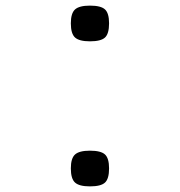

<svg xmlns="http://www.w3.org/2000/svg" viewBox="-20 -649 640 683"><path d="M300 -502Q262 -502 247 -515.5Q232 -529 232 -566Q232 -602 247 -615.5Q262 -629 300 -629Q339 -629 353.5 -615.5Q368 -602 368 -566Q368 -529 353.5 -515.5Q339 -502 300 -502ZM300 14Q262 14 247 0.5Q232 -13 232 -50Q232 -86 247 -99.5Q262 -113 300 -113Q339 -113 353.5 -99.5Q368 -86 368 -50Q368 -13 353.5 0.5Q339 14 300 14Z"/></svg>

Font: Victor Mono Light
Style: Regular
Weight: 300
Monospace: yes
Designer: Rune Bjørnerås
Version: Version 1.561;gftools[0.9.30]